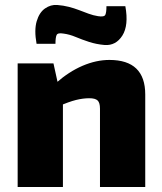

<svg xmlns="http://www.w3.org/2000/svg" viewBox="-20 -752 652 772"><path d="M420 -511Q564 -511 564 -372V0H382V-315Q382 -339 372.5 -348Q363 -357 339 -357Q314 -357 285.5 -350Q257 -343 214 -324L205 -418Q257 -464 312 -487.5Q367 -511 420 -511ZM195 -497 217 -397 233 -384V0H51V-497ZM210 -732Q235 -730 256.5 -724.5Q278 -719 297.5 -711.5Q317 -704 336 -697Q355 -690 374 -687Q399 -683 403.5 -692.5Q408 -702 408 -727H484Q498 -650 472 -609Q446 -568 401 -571Q367 -574 338 -583.5Q309 -593 284 -603.5Q259 -614 235 -617Q212 -621 207.5 -611Q203 -601 203 -576H127Q117 -631 127.5 -666.5Q138 -702 161 -718Q184 -734 210 -732Z"/></svg>

Font: Exo 2 ExtraBold
Style: Regular
Weight: 800
Designer: Natanael Gama
Foundry: Natanael Gama
Version: Version 2.010